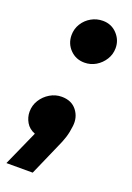

<svg xmlns="http://www.w3.org/2000/svg" viewBox="-139 -574 538 782"><g transform="rotate(20 130.5 -182.5)"><path d="M-5 157 63 5Q37 -5 24.5 -26.5Q12 -48 12 -72Q12 -100 26.5 -123Q41 -146 64.5 -160Q88 -174 115 -174Q158 -174 180.5 -145Q203 -116 198 -77Q195 -50 188 -27.5Q181 -5 167 25L109 157ZM153 -336Q116 -336 91 -361.5Q66 -387 66 -424Q66 -451 80 -473.5Q94 -496 117 -509Q140 -522 167 -522Q204 -522 228.5 -496Q253 -470 253 -435Q253 -408 239 -385.5Q225 -363 202.5 -349.5Q180 -336 153 -336Z"/></g></svg>

Font: MuseoModerno SemiBold
Style: Italic
Weight: 600
Italic angle: -9°
Designer: Pablo Cosgaya, Héctor Gatti, Marcela Romero, and the Authors of The MuseoModerno Project.
Foundry: Omnibus-Type Team
Version: Version 1.003